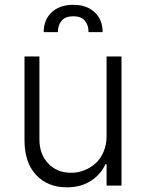

<svg xmlns="http://www.w3.org/2000/svg" viewBox="-20 -784 617 811"><path d="M164.6 -648.4Q164.6 -700.2 198.2 -731.9Q231.9 -763.7 289.6 -763.7Q346.7 -763.7 380.1 -731.9Q413.6 -700.2 413.6 -648.4H354Q354 -678.7 337.9 -697Q321.8 -715.3 289.6 -715.3Q256.3 -715.3 240.5 -696.8Q224.6 -678.2 224.6 -648.4ZM430.2 -208.5V-545.4H493.2V0H430.2V-90.3H425.3Q405.3 -46.4 363 -19.5Q320.8 7.3 262.7 7.3Q181.6 7.3 132.6 -44.9Q83.5 -97.2 83.5 -191.9V-545.4H146.5V-195.8Q146.5 -132.3 183.8 -93.3Q221.2 -54.2 280.8 -54.2Q309.1 -54.2 335.4 -64.5Q361.8 -74.7 383.1 -93.5Q404.3 -112.3 417.2 -142.3Q430.2 -172.4 430.2 -208.5Z"/></svg>

Font: Interop Light
Style: Regular
Weight: 300
Designer: Rasmus Andersson, Google, Jang Haemin
Foundry: jhaemin
Version: Version 1.007